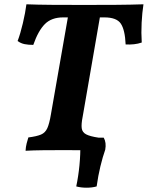

<svg xmlns="http://www.w3.org/2000/svg" viewBox="-20 -699 688 894"><path d="M274 -618Q220 -618 189 -587Q158 -556 135 -490Q112 -490 94.5 -493.5Q77 -497 62 -508Q75 -542 86.5 -591Q98 -640 103 -679Q154 -677 218.5 -676.5Q283 -676 372 -676Q459 -676 523.5 -676.5Q588 -677 648 -679Q642 -641 639.5 -593.5Q637 -546 640 -501Q623 -495 604 -493Q585 -491 565 -492Q562 -560 542.5 -589Q523 -618 466 -618H445L365 -156Q358 -121 360.5 -102Q363 -83 381 -73.5Q399 -64 439 -58Q442 -44 442.5 -28Q443 -12 441 3Q409 1 366.5 0.5Q324 0 278 0Q227 0 180 0.5Q133 1 99 3Q100 -15 104 -31Q108 -47 112 -59Q151 -64 171 -72.5Q191 -81 200.5 -102.5Q210 -124 217 -166L296 -618ZM335 169Q345 122 350 70Q355 18 354 -31L392 -58H463Q476 -35 470 -2Q458 32 447.5 75.5Q437 119 430 169Q409 175 383 175Q357 175 335 169Z"/></svg>

Font: Vollkorn
Style: Bold Italic
Weight: 700
Italic angle: -11°
Designer: Friedrich Althausen
Foundry: Friedrich Althausen
Version: Version 5.000; ttfautohint (v1.8.3)